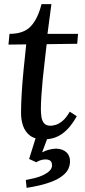

<svg xmlns="http://www.w3.org/2000/svg" viewBox="-20 -664 414 930"><path d="M229 -644 210 -500H358L354 -452L206 -450Q202 -410 196.5 -366.5Q191 -323 187 -280.5Q183 -238 180.5 -200.5Q178 -163 178 -135Q178 -118 180.5 -99Q183 -80 193 -67.5Q203 -55 225 -55Q234 -55 249 -59Q264 -63 282 -77.5Q300 -92 318 -123L352 -101Q321 -45 282.5 -17Q244 11 193 11Q149 11 125 -7.5Q101 -26 91 -56.5Q81 -87 82 -122Q82 -158 85 -210Q88 -262 94 -323.5Q100 -385 107 -449L21 -448L26 -500Q96 -500 130 -537.5Q164 -575 181 -644ZM109 246 105 208Q126 204 148.5 198.5Q171 193 189.5 184Q208 175 220 163.5Q232 152 232 137Q232 117 218.5 111.5Q205 106 187 109.5Q169 113 156 122L121 106L157 -9H215L184 74Q198 66 217.5 61Q237 56 252 56Q285 57 303 75Q321 93 319 123Q317 155 294.5 177Q272 199 239 212.5Q206 226 171 234Q136 242 109 246Z"/></svg>

Font: Lora Medium
Style: Italic
Weight: 500
Italic angle: -3°
Designer: Olga Karpushina, Alexei Vanyashin (Cyrillic)
Foundry: Cyreal
Version: Version 3.004